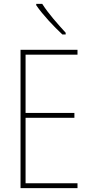

<svg xmlns="http://www.w3.org/2000/svg" viewBox="-20 -971 472 991"><path d="M198 -951H167V-944C201 -894 259 -833 302 -793H319V-802C279 -846 231 -899 198 -951ZM380 0V-25H112V-363H364V-388H112V-689H380V-714H86V0Z"/></svg>

Font: Noto Sans Armenian Condensed Thin
Style: Regular
Weight: 100
Width: 3
Designer: Monotype Design Team
Foundry: Monotype Imaging Inc.
Version: Version 2.008